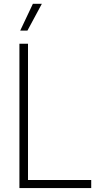

<svg xmlns="http://www.w3.org/2000/svg" viewBox="-20 -964 490 984"><path d="M79.5 0V-740H123.5V-41.5H447.5V0ZM83.5 -807 148.5 -944.5H194.5L120.5 -807Z"/></svg>

Font: Encode Sans Condensed Condensed ExtraLight
Style: Regular
Weight: 200
Width: 3
Designer: Multiple Designers
Foundry: Impallari Type
Version: Version 3.000; ttfautohint (v1.8.3) -l 8 -r 50 -G 200 -x 14 